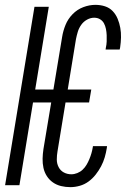

<svg xmlns="http://www.w3.org/2000/svg" viewBox="-20 -763 540 791"><path d="M270 8Q250 8 231.5 3.5Q213 -1 198 -11.5Q183 -22 173 -37.5Q163 -53 159 -71.5Q155 -90 155.5 -109.5Q156 -129 159 -149L191 -341H116L60 0H1L122 -735H181L125 -394H200L236 -611Q240 -636 250 -660.5Q260 -685 279 -704.5Q298 -724 323 -733.5Q348 -743 373 -743Q394 -743 412.5 -737Q431 -731 444 -717.5Q457 -704 464.5 -686Q472 -668 475.5 -648.5Q479 -629 478.5 -609Q478 -589 475 -568L473 -559H415L416 -566Q419 -579 419.5 -592Q420 -605 419.5 -618Q419 -631 416.5 -643.5Q414 -656 408.5 -666.5Q403 -677 392.5 -683.5Q382 -690 368 -690Q353 -690 338.5 -682Q324 -674 314.5 -660.5Q305 -647 300.5 -632Q296 -617 293 -602L259 -394H356L347 -341H250L217 -140Q214 -123 214 -106Q214 -89 221.5 -74.5Q229 -60 243 -52.5Q257 -45 274 -45Q286 -45 298.5 -50Q311 -55 320.5 -64Q330 -73 336.5 -84Q343 -95 348 -107Q353 -119 356.5 -131Q360 -143 362 -155L363 -161H421L420 -153Q417 -134 411.5 -115Q406 -96 396.5 -78Q387 -60 374 -43.5Q361 -27 344.5 -15Q328 -3 308.5 2.5Q289 8 270 8Z"/></svg>

Font: Iosevka Light
Style: Italic
Weight: 300
Italic angle: -9°
Monospace: yes
Designer: Belleve Invis
Foundry: Belleve Invis
Version: Version 32.5.0; ttfautohint (v1.8.4)